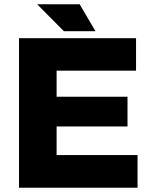

<svg xmlns="http://www.w3.org/2000/svg" viewBox="-20 -879 696 899"><path d="M69 0V-700H617V-548H245V-426H577V-287H245V-153H624V0ZM309 -733 175 -859H353L427 -733ZM279 -733 154 -859H327L398 -733Z"/></svg>

Font: REM
Style: Bold
Weight: 700
Designer: Octavio Pardo
Foundry: Ashler Design
Version: Version 1.005;gftools[0.9.28]